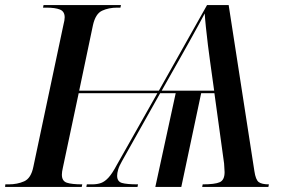

<svg xmlns="http://www.w3.org/2000/svg" viewBox="-42 -734 1135 754"><path d="M-22 0 -21 -10H-8Q26 -10 53 -22Q80 -34 89 -79L207 -636Q212 -655 212 -666Q212 -689 193.5 -696.5Q175 -704 140 -704H127L129 -714H433L431 -704H418Q385 -704 359 -692Q333 -680 323 -635L269 -378H582L771 -714H856L957 -62Q962 -28 974 -19Q986 -10 1014 -10L1012 0H752L754 -10Q802 -10 821 -18.5Q840 -27 840 -58Q840 -66 839 -75.5Q838 -85 838 -92L800 -368H748L670 0H568L648 -368H587L437 -101Q426 -82 422 -68Q418 -54 418 -44Q418 -21 437 -15.5Q456 -10 500 -10L498 0H297L299 -10H319Q340 -10 355 -15.5Q370 -21 384.5 -37Q399 -53 416 -85L576 -368H267L205 -76Q201 -59 201 -48Q201 -23 220.5 -16.5Q240 -10 281 -10L279 0ZM593 -378H799L783 -493Q779 -521 774.5 -557.5Q770 -594 766.5 -628Q763 -662 762 -681Q751 -661 735 -631Q719 -601 700.5 -568.5Q682 -536 666 -507Z"/></svg>

Font: Noto Serif Display Medium
Style: Italic
Weight: 500
Italic angle: -12°
Designer: Monotype Design Team
Foundry: Monotype Imaging Inc.
Version: Version 2.009